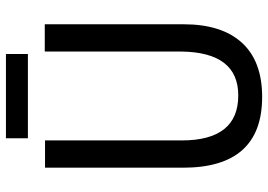

<svg xmlns="http://www.w3.org/2000/svg" viewBox="-147 -737 894 640"><g transform="rotate(-90 300.0 -417.0)"><path d="M539.1 -714.8V-252Q539.1 -125 477.5 -57.6Q416 9.8 296.9 9.8Q61 9.8 61 -253.9V-713.9H151.9V-258.8Q151.9 -69.8 301.8 -69.8Q445.8 -69.8 448.2 -259.8V-714.8ZM159.2 -844.2H439.9V-771H159.2Z"/></g></svg>

Font: Noto Mono
Style: Regular
Weight: 400
Designer: Monotype Design Team
Foundry: Monotype Imaging Inc.
Version: Version 1.00